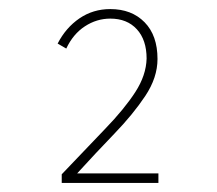

<svg xmlns="http://www.w3.org/2000/svg" viewBox="-20 -649 478 423"><path d="M116 -246V-265Q170 -322 212 -365.5Q254 -409 278 -446Q302 -483 303 -520Q303 -561 281.5 -584.5Q260 -608 223 -608Q193 -608 167 -591Q141 -574 126 -542L107 -553Q125 -588 155 -608.5Q185 -629 223 -629Q270 -629 298.5 -600Q327 -571 327 -519Q327 -478 300 -437.5Q273 -397 232 -354.5Q191 -312 150 -267H329V-246Z"/></svg>

Font: Inconsolata SemiCondensed ExtraLight
Style: Regular
Weight: 200
Width: 4
Monospace: yes
Designer: Raph Levien, Cyreal, Brenton Simpson
Foundry: Raph Levien, Cyreal, Google
Version: Version 3.100; ttfautohint (v1.8.4.7-5d5b)